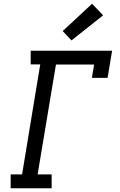

<svg xmlns="http://www.w3.org/2000/svg" viewBox="-20 -1006 640 1026"><path d="M37 0V-74H98L195 -662H144V-735H579L555 -590H471L483 -661H279L181 -74H256V0ZM362 -790 315 -840 472 -986 531 -924Z"/></svg>

Font: Iosevka Curly Slab Extended
Style: Italic
Weight: 400
Width: 7
Italic angle: -9°
Monospace: yes
Designer: Belleve Invis
Foundry: Belleve Invis
Version: Version 11.1.0; ttfautohint (v1.8.3)